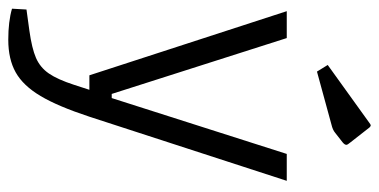

<svg xmlns="http://www.w3.org/2000/svg" viewBox="-246 -497 916 464"><g transform="rotate(90 212.0 -265.0)"><path d="M417 -500 262 -23Q237 53 212 95Q187 137 155 155Q123 173 76 173Q32 173 1 164L3 129L54 122Q97 116 120 106Q143 96 157.5 75Q172 54 185 14L197 -23H162L7 -500H72L207 -77H217L352 -500ZM137 -599 276 -699Q281 -703 283 -703Q285 -703 288 -700L324 -654Q330 -647 330 -644Q330 -640 324 -635L301 -617Q294 -611 281 -608L153 -573Z"/></g></svg>

Font: Changa ExtraLight
Style: Regular
Weight: 275
Designer: Eduardo Rodriguez Tunni
Foundry: Eduardo Rodriguez Tunni
Version: Version 2.002; ttfautohint (v1.5) -l 8 -r 50 -G 200 -x 14 -H